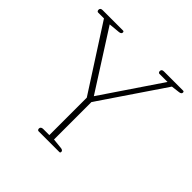

<svg xmlns="http://www.w3.org/2000/svg" viewBox="-176 -857 1019 1019"><g transform="rotate(45 333.0 -347.5)"><path d="M241 -12Q241 -18 245.5 -22Q250 -26 259 -26H305V-307L72 -669H28Q24 -669 21.5 -672.5Q19 -676 19 -681Q19 -695 36 -695H189Q196 -695 196 -687Q196 -676 180 -674L116 -668L326 -339L549 -669H488Q484 -669 481.5 -672.5Q479 -676 479 -681Q479 -695 496 -695H640Q647 -695 647 -687Q647 -676 631 -674L583 -668L339 -308V-27L397 -21Q413 -19 413 -8Q413 0 406 0H250Q246 0 243.5 -3.5Q241 -7 241 -12Z"/></g></svg>

Font: Maitree ExtraLight
Style: Regular
Weight: 275
Designer: CadsonDemak Team
Foundry: CadsonDemak
Version: Version 1.003